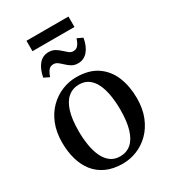

<svg xmlns="http://www.w3.org/2000/svg" viewBox="-210 -976 973 1093"><g transform="rotate(-30 276.0 -430.0)"><path d="M28.5 -265Q28.5 -334 49.8 -386.8Q71 -439.5 107.5 -475.5Q144 -511.5 189.5 -530Q235 -548.5 283 -548.5Q367 -548.5 420.2 -511.8Q473.5 -475 498.8 -412.5Q524 -350 524 -272.5Q524 -203.5 502.5 -150.5Q481 -97.5 444.8 -61.5Q408.5 -25.5 363 -7.2Q317.5 11 269.5 11Q207 11 161.2 -10Q115.5 -31 86.2 -68.5Q57 -106 42.8 -156.2Q28.5 -206.5 28.5 -265ZM277 -32.5Q319 -32.5 348.8 -58Q378.5 -83.5 394 -134.8Q409.5 -186 409.5 -262.5Q409.5 -312 402.5 -355.8Q395.5 -399.5 380 -433Q364.5 -466.5 339 -485.5Q313.5 -504.5 277 -504.5Q234.5 -504.5 204.2 -479.2Q174 -454 158.2 -403Q142.5 -352 142.5 -275Q142.5 -225 150 -181Q157.5 -137 173.2 -103.8Q189 -70.5 214.5 -51.5Q240 -32.5 277 -32.5ZM120 -640Q130 -692.5 155 -721.8Q180 -751 218 -751Q242.5 -751 259.5 -741Q276.5 -731 290.2 -718Q304 -705 316.8 -694.8Q329.5 -684.5 344.5 -684.5Q364.5 -684.5 376.2 -698.5Q388 -712.5 396.5 -739.5L432.5 -722.5Q423.5 -670 398 -640.5Q372.5 -611 334 -611Q310.5 -611 293.8 -621Q277 -631 263.5 -644Q250 -657 237 -667.2Q224 -677.5 208 -677.5Q188 -677.5 176.2 -663.5Q164.5 -649.5 155.5 -622.5ZM418.5 -869.5V-801H142.5V-869.5Z"/></g></svg>

Font: Merriweather 72pt
Style: Regular
Weight: 400
Version: Version 2.100